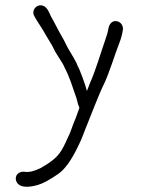

<svg xmlns="http://www.w3.org/2000/svg" viewBox="-20 -559 534 727"><path d="M298.4 -249.1 290.2 -271.6C287.1 -280.2 283.7 -288.9 280 -297.7L279.7 -298.5L279.2 -299.2C275.4 -305.9 272.4 -312.4 270.3 -318.8L270 -319.7L269.6 -320.5C255.9 -348.1 238.5 -371.8 228.9 -393.1C219.7 -413.3 207.9 -430.5 198.6 -449.3C188.9 -469 180.1 -483.2 171.7 -499.3C168.6 -505.1 160.4 -533.2 140.6 -538.1C124.2 -542.2 109.7 -530.9 106.7 -516.8C105.5 -510.9 106.4 -503.8 109.8 -498.2L114.7 -489.4C126.1 -469.8 136.3 -456.9 147.8 -436.2C161.2 -411.8 175.9 -391.4 184.8 -372C193.9 -352 217.2 -322.1 223.6 -305.3L223.9 -304.6L224.2 -304C245.1 -263.6 252.5 -235.4 268.1 -191.3C274.4 -173.4 271.8 -171.4 280.7 -150.8C275.4 -137.6 270 -119 264.4 -106.3C254.4 -84 247.2 -57.2 238 -40.2L237.7 -39.8L237.5 -39.3C213.5 14.8 202.8 31.7 165.1 58.1C154.8 65.3 146.1 69.8 133.5 77.6C109.1 89.6 89.1 93.9 74.8 91.6C58.8 89.1 42.4 96.9 40 113.1C38.9 119.9 40.8 126.8 44.5 132.7C61 158.5 110.2 145.2 123.4 141.3C142.8 135.7 168.3 121.8 200.3 99.7C225.8 82.1 249.5 48.5 273.4 -0.4C292.6 -37.7 297.2 -57.3 311.5 -91C320.7 -112.8 353.1 -199 371.9 -237C393.1 -279.8 415.4 -354.8 432.8 -398.8C438.6 -413.4 442.8 -429.7 445.5 -447.7L445.6 -448.6V-449.5C445.6 -464.1 436.5 -476.5 421.5 -478.9C401.6 -481.9 392.1 -464 389.9 -447.4C388.9 -440.1 385 -425.8 378 -406.3C366.1 -372.8 340.7 -288.2 322 -247.6L309.1 -214.5C306 -224.9 303 -236.6 298.4 -249.1Z"/></svg>

Font: MewTooHand
Style: BdCond
Weight: 400
Designer: Mew Too, Robert Jablonski
Version: Version 0.77